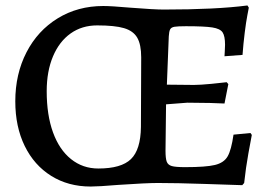

<svg xmlns="http://www.w3.org/2000/svg" viewBox="-20 -671 993 703"><path d="M36 -300Q36 -400 77 -479.5Q118 -559 191.5 -604Q265 -649 358 -649Q388 -649 456 -643Q545 -636 579 -636Q771 -636 886 -651L891 -643Q890 -637 885.5 -614Q881 -591 876 -551Q871 -511 868 -470L802 -465Q802 -470 803 -482.5Q804 -495 804 -507Q804 -539 795 -552.5Q786 -566 757.5 -570.5Q729 -575 661 -575Q631 -575 619 -573Q607 -571 603 -563.5Q599 -556 598 -538L591 -361L690 -360Q712 -360 754 -364Q796 -368 810 -370L816 -363L802 -292Q788 -293 748.5 -294Q709 -295 666 -295L588 -289L586 -119Q586 -91 590.5 -79Q595 -67 609 -63Q623 -59 658 -59Q734 -59 767 -67Q800 -75 813.5 -98.5Q827 -122 835 -178L897 -184L902 -177Q899 -162 889.5 -109.5Q880 -57 874 -1L867 7Q834 6 730 2.5Q626 -1 558 -1Q516 -1 413 6Q341 12 312 12Q230 12 167.5 -27Q105 -66 70.5 -136.5Q36 -207 36 -300ZM496 -206 497 -461Q497 -508 482.5 -533Q468 -558 434 -568Q400 -578 336 -578Q280 -578 238.5 -548.5Q197 -519 174 -464.5Q151 -410 151 -337Q151 -250 174 -186.5Q197 -123 240 -88.5Q283 -54 340 -54Q424 -54 459.5 -88.5Q495 -123 496 -206Z"/></svg>

Font: Alegreya SC Medium
Style: Regular
Weight: 500
Designer: Juan Pablo del Peral
Foundry: Huerta Tipografica
Version: Version 2.007; ttfautohint (v1.6)